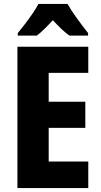

<svg xmlns="http://www.w3.org/2000/svg" viewBox="-20 -950 511 970"><path d="M426 0H68V-714H426V-582H226V-436H411V-304H226V-134H426ZM321 -930Q340 -897 368.5 -857.5Q397 -818 425 -783V-770H331Q311 -784 290.5 -803.5Q270 -823 247 -848Q224 -823 203.5 -803Q183 -783 166 -770H70V-783Q86 -802 106.5 -829Q127 -856 145.5 -883Q164 -910 174 -930Z"/></svg>

Font: Noto Sans Armenian Condensed ExtraBold
Style: Regular
Weight: 800
Width: 3
Designer: Monotype Design Team
Foundry: Monotype Imaging Inc.
Version: Version 2.008; ttfautohint (v1.8.4.7-5d5b)